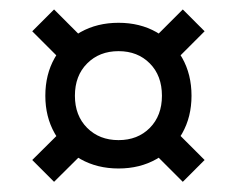

<svg xmlns="http://www.w3.org/2000/svg" viewBox="-20 -428 488 396"><path d="M91.5 -408.5 157 -343 112 -298 46.5 -363.5ZM46.5 -98 110.5 -161.5 155.5 -116.5 91.5 -53ZM224.5 -381Q268.5 -381 302.5 -361.8Q336.5 -342.5 355.8 -308.5Q375 -274.5 375 -230.5Q375 -187 355.8 -153Q336.5 -119 302.5 -99.8Q268.5 -80.5 224.5 -80.5Q180.5 -80.5 146.2 -99.8Q112 -119 92.8 -153Q73.5 -187 73.5 -230.5Q73.5 -274.5 92.8 -308.5Q112 -342.5 146.2 -361.8Q180.5 -381 224.5 -381ZM224.5 -139Q264 -139 289 -164.2Q314 -189.5 314 -230.5Q314 -272 289 -297.2Q264 -322.5 224.5 -322.5Q185 -322.5 159.8 -297.2Q134.5 -272 134.5 -230.5Q134.5 -189.5 159.8 -164.2Q185 -139 224.5 -139ZM402 -363.5 336.5 -298 291.5 -343 357 -408.5ZM402 -98 357 -53 293.5 -116.5 338.5 -161.5Z"/></svg>

Font: Newsreader 36pt ExtraBold
Style: Regular
Weight: 800
Designer: Hugues Gentile
Foundry: Production Type
Version: Version 1.003